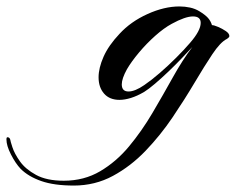

<svg xmlns="http://www.w3.org/2000/svg" viewBox="-318 -309 746 596"><path d="M-89 267Q-150 267 -190 253Q-230 239 -254 215Q-270 198 -284 170.5Q-298 143 -298 124Q-298 117 -295 117Q-288 117 -286 125Q-286 128 -279.5 148Q-273 168 -256 192Q-239 216 -206 234Q-173 252 -120 252Q-57 252 -7 222.5Q43 193 82.5 145.5Q122 98 155 42Q188 -14 218 -68Q248 -122 279 -163Q266 -149 246.5 -128.5Q227 -108 205 -87Q183 -66 163 -49Q143 -32 130 -24Q108 -11 88.5 -5Q69 1 53 1Q22 1 5 -18.5Q-12 -38 -12 -69Q-12 -98 3.5 -133Q19 -168 53 -204Q88 -242 140 -265.5Q192 -289 239 -289Q256 -289 272 -285.5Q288 -282 301 -274Q319 -263 327.5 -253.5Q336 -244 340 -231Q346 -231 359 -225.5Q372 -220 383 -212.5Q394 -205 394 -197Q394 -193 386 -188Q366 -178 341 -140.5Q316 -103 285.5 -51.5Q255 0 217.5 55.5Q180 111 134 159Q88 207 32.5 237Q-23 267 -89 267ZM81 -25Q101 -25 130 -45Q152 -60 178 -82.5Q204 -105 229 -130Q254 -155 272 -176Q305 -214 305 -238Q305 -258 281 -258Q257 -258 215 -235Q191 -222 164 -198Q137 -174 113.5 -146Q90 -118 76 -94Q60 -65 60 -47Q60 -25 81 -25Z"/></svg>

Font: Arizonia
Style: Regular
Weight: 400
Designer: Robert E. Leuschke
Foundry: Robert E. Leuschke
Version: Version 1.010; ttfautohint (v1.8.4.7-5d5b)